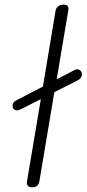

<svg xmlns="http://www.w3.org/2000/svg" viewBox="-20 -833 371 823"><path d="M331 -515Q331 -496 308 -486L213 -438L149 -57Q145 -30 118 -30Q106 -30 99.5 -36.5Q93 -43 96 -57L155 -408L70 -365Q68 -364 62.5 -362Q57 -360 53 -360Q45 -360 39.5 -365Q34 -370 34 -379Q34 -388 38 -393.5Q42 -399 54 -405L164 -462L218 -786Q220 -799 229.5 -806Q239 -813 252 -813Q277 -813 273 -790L223 -493L302 -534Q306 -536 311 -536Q319 -536 325 -530Q331 -524 331 -515Z"/></svg>

Font: Mali Light
Style: Italic
Weight: 300
Italic angle: -10°
Version: Version 1.000; ttfautohint (v1.6)